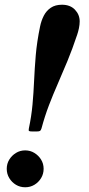

<svg xmlns="http://www.w3.org/2000/svg" viewBox="-20 -779 376 812"><path d="M8.5 -65Q8.5 -43.5 19.2 -25.8Q30 -8 47.5 2.5Q65 13 86.5 13Q108 13 125.5 2.5Q143 -8 153.8 -25.8Q164.5 -43.5 164.5 -65Q164.5 -86.5 153.8 -104Q143 -121.5 125.5 -132.2Q108 -143 86.5 -143Q65 -143 47.5 -132.2Q30 -121.5 19.2 -104Q8.5 -86.5 8.5 -65ZM306.5 -632.5Q310.5 -644 313.8 -659.5Q317 -675 317 -688.5Q317 -717 297 -738Q277 -759 242 -759Q213.5 -759 194.8 -746.2Q176 -733.5 165.2 -712.5Q154.5 -691.5 149.5 -667Q136 -601.5 131.2 -545Q126.5 -488.5 124.2 -437.5Q122 -386.5 117.5 -337Q113 -287.5 102 -235.5Q100 -226.5 103.2 -224.8Q106.5 -223 116.5 -223H135Q146 -223 149.5 -225.5Q153 -228 155.5 -236Q169.5 -288 187 -333.8Q204.5 -379.5 224.5 -425Q244.5 -470.5 265.2 -520.8Q286 -571 306.5 -632.5Z"/></svg>

Font: Besley SemiBold
Style: Italic
Weight: 600
Italic angle: -13°
Designer: Owen Earl
Foundry: indestructible type*
Version: Version 2.001